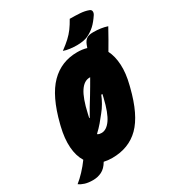

<svg xmlns="http://www.w3.org/2000/svg" viewBox="-285 -1078 1187 1301"><g transform="rotate(-30 308.5 -428.0)"><path d="M465 -941Q506 -941 543.5 -938.5Q581 -936 610 -925Q624 -920 625.5 -907.5Q627 -895 619 -882Q592 -841 566 -817Q540 -793 505 -776Q490 -769 467.5 -765Q445 -761 419 -761Q394 -761 365.5 -764.5Q337 -768 316 -776Q354 -804 379.5 -827.5Q405 -851 425 -878Q445 -905 465 -941ZM395 -720Q435 -720 469 -710Q473 -721 477 -732Q488 -760 505.5 -771.5Q523 -783 556 -783Q588 -783 615 -779Q642 -775 666 -767Q620 -683 580 -616Q605 -567 608.5 -499Q612 -431 591 -349L587 -333Q540 -145 457 -62.5Q374 20 244 20Q210 20 180 13Q156 54 124.5 69.5Q93 85 56 85Q20 85 -6 77Q-32 69 -49 56Q-21 34 10 1Q41 -32 67 -68Q37 -116 32 -185.5Q27 -255 48 -341L52 -357Q100 -548 185 -634Q270 -720 395 -720ZM247 -311Q245 -301 243 -292H247Q265 -325 283 -355Q301 -385 323 -420Q340 -448 356 -475.5Q372 -503 387 -529H382Q339 -529 306.5 -480Q274 -431 250 -324ZM237 -169Q249 -163 266 -163Q305 -163 338 -210Q371 -257 396 -363L399 -376Q401 -383 402 -389H393Q382 -361 365 -331.5Q348 -302 328 -278Q309 -253 285.5 -225.5Q262 -198 236 -174V-173Q236 -173 237 -169Z"/></g></svg>

Font: Recursive Mn Csl St Blk
Style: Italic
Weight: 900
Italic angle: -15°
Monospace: yes
Version: Version 1.079;hotconv 1.0.112;makeotfexe 2.5.65598; ttfautoh